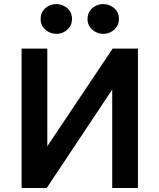

<svg xmlns="http://www.w3.org/2000/svg" viewBox="-20 -944 800 964"><path d="M88.5 0V-700H217.5V-209.5L545.5 -700H672.5V0H543.5V-494.5L214.5 0ZM263 -774Q232 -774 208 -794.8Q184 -815.5 184 -849Q184 -871.5 195 -888.2Q206 -905 224.2 -914.2Q242.5 -923.5 263 -923.5Q294 -923.5 317.8 -903Q341.5 -882.5 341.5 -849Q341.5 -826.5 330.5 -809.8Q319.5 -793 301.5 -783.5Q283.5 -774 263 -774ZM498.5 -774Q467.5 -774 443.5 -794.8Q419.5 -815.5 419.5 -849Q419.5 -871 430.5 -887.8Q441.5 -904.5 459.5 -914Q477.5 -923.5 498.5 -923.5Q529.5 -923.5 553.2 -903Q577 -882.5 577 -849Q577 -826.5 566 -809.8Q555 -793 537 -783.5Q519 -774 498.5 -774Z"/></svg>

Font: Geologica Cursive Medium
Style: Regular
Weight: 500
Designer: Sindre Bremnes, Frode Helland
Foundry: Monokrom Skriftforlag AS
Version: Version 1.010;gftools[0.9.28]